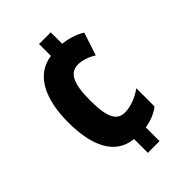

<svg xmlns="http://www.w3.org/2000/svg" viewBox="-217 -815 916 916"><g transform="rotate(-45 240.5 -357.0)"><path d="M303 -647V-724H224V-644C112 -629 58 -519 58 -362C58 -200 109 -95 224 -83V10H303V-83C339 -88 377 -103 403 -124V-247C367 -220 321 -203 284 -203C229 -203 206 -247 206 -362C206 -480 233 -524 287 -524C313 -524 347 -514 377 -494L415 -610C383 -631 340 -643 303 -647Z"/></g></svg>

Font: Noto Sans Arabic UI XCn XBd
Style: Regular
Weight: 800
Width: 2
Designer: Monotype Design Team, Nadine Chahine and Nizar Qandah
Foundry: Monotype Imaging Inc.
Version: Version 2.010